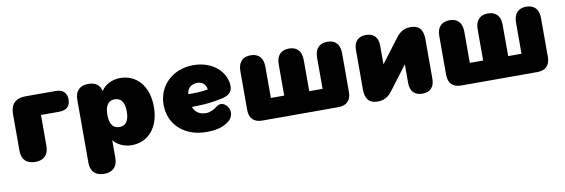

<svg xmlns="http://www.w3.org/2000/svg" viewBox="-52 -887 4290 1459"><g transform="rotate(-10 2093.0 -158.0)"><path d="M158 10C226 10 262 -27 262 -95V-334H404C459 -334 489 -362 489 -414C489 -466 459 -494 404 -494H169C95 -494 54 -453 54 -379V-95C54 -27 91 10 158 10Z M658 190C725 190 762 153 762 85V-52C790 -14 844 12 903 12C1029 12 1118 -86 1118 -247C1118 -408 1028 -506 903 -506C839 -506 781 -476 756 -431C746 -479 712 -504 656 -504C590 -504 554 -467 554 -399V85C554 153 591 190 658 190ZM834 -140C791 -140 759 -168 759 -247C759 -326 791 -354 834 -354C877 -354 909 -326 909 -247C909 -168 877 -140 834 -140Z M1487 12C1560 11 1602 -3 1640 -27C1743 -91 1653 -220 1587 -165C1564 -146 1533 -130 1501 -130C1450 -130 1418 -153 1402 -195C1467 -196 1533 -198 1593 -210C1645 -220 1719 -226 1719 -301C1719 -400 1626 -506 1466 -506C1312 -506 1193 -399 1193 -248C1193 -94 1311 15 1487 12ZM1392 -295C1396 -343 1428 -368 1476 -368C1512 -368 1539 -343 1544 -305C1494 -295 1446 -295 1392 -295Z M1911 0H2498C2562 0 2597 -35 2597 -99V-399C2597 -467 2563 -504 2501 -504C2439 -504 2404 -467 2404 -399V-158H2301V-399C2301 -467 2267 -504 2205 -504C2143 -504 2108 -467 2108 -399V-158H2005V-399C2005 -467 1971 -504 1909 -504C1847 -504 1812 -467 1812 -399V-99C1812 -35 1847 0 1911 0Z M2801 10C2866 10 2897 -28 2918 -56L3052 -233V-88C3052 -25 3085 10 3146 10C3206 10 3239 -25 3239 -88V-394C3239 -469 3208 -504 3143 -504C3078 -504 3047 -466 3026 -438L2892 -261V-406C2892 -469 2859 -504 2799 -504C2739 -504 2705 -469 2705 -406V-100C2705 -25 2736 10 2801 10Z M3446 0H4033C4097 0 4132 -35 4132 -99V-399C4132 -467 4098 -504 4036 -504C3974 -504 3939 -467 3939 -399V-158H3836V-399C3836 -467 3802 -504 3740 -504C3678 -504 3643 -467 3643 -399V-158H3540V-399C3540 -467 3506 -504 3444 -504C3382 -504 3347 -467 3347 -399V-99C3347 -35 3382 0 3446 0Z"/></g></svg>

Font: SN Pro Black
Style: Regular
Weight: 900
Designer: Tobias Whetton
Foundry: Supernotes
Version: Version 1.001;Glyphs 3.2 (3249)